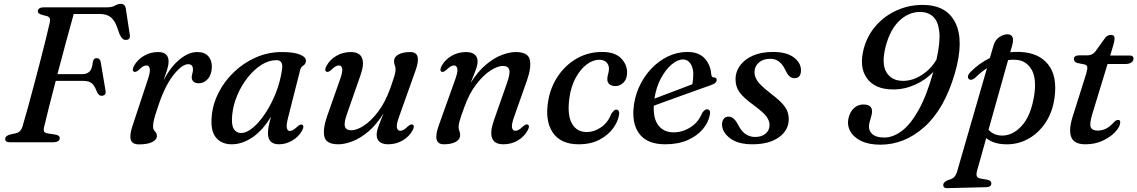

<svg xmlns="http://www.w3.org/2000/svg" viewBox="-20 -738 5900 996"><path d="M176 -680Q178 -700 207.5 -700H535.5Q561 -700 576.5 -709Q592 -718 607 -718Q628 -718 632.5 -695L653 -559Q658 -533 636 -531Q623.5 -530 615.8 -537Q608 -544 600.5 -560L590.5 -588Q578 -628 556.8 -646.8Q535.5 -665.5 497.5 -665.5H362.5Q346 -607 323.2 -523Q300.5 -439 278 -353.5H408.5Q431 -353.5 444.8 -367.2Q458.5 -381 462 -419Q466 -436.5 480.5 -436.5Q499 -436.5 502.5 -416L527.5 -267.5Q530 -254 524 -247.8Q518 -241.5 508 -241Q493 -240.5 483.5 -260Q471.5 -292.5 456.8 -305.5Q442 -318.5 410.5 -318.5H269Q250 -245 234 -182Q218 -119 209.5 -82Q205 -66 208.2 -57Q211.5 -48 230 -45.5L263 -40.5Q290 -37 290 -22Q290 0 253.5 0H31.5Q6 0 7 -18.5Q8 -35 37.5 -41.5L61.5 -46.5Q88 -52 97 -83Q109.5 -124.5 124.8 -180.2Q140 -236 156.5 -298Q173 -360 188.8 -421Q204.5 -482 217.5 -534Q230.5 -586 238 -620.5Q245 -649 223 -654.5L198 -661Q175 -667.5 176 -680Z M675 -366Q662.5 -372 675 -396Q693 -429 726.8 -448.5Q760.5 -468 800.5 -468Q854.5 -468 854.5 -419Q854.5 -400 846.5 -374.2Q838.5 -348.5 828.5 -321.5Q864.5 -390.5 911.2 -429.2Q958 -468 1003 -468Q1041 -468 1060.2 -446.8Q1079.5 -425.5 1079 -390.5Q1078 -351 1058 -328.5Q1038 -306 1011.5 -306Q992.5 -306 983.5 -315Q974.5 -324 974.5 -336Q974.5 -346.5 977.8 -356.5Q981 -366.5 981 -377.5Q981 -405 956.5 -405Q923.5 -405 878 -346.5Q832.5 -288 796.5 -175Q784.5 -140 779.2 -119.2Q774 -98.5 774 -82Q774 -69.5 779 -62.8Q784 -56 789 -49.8Q794 -43.5 794 -32.5Q794 -14 770 -1.5Q746 11 701 11Q666 11 658.5 -12.8Q651 -36.5 667.5 -85.5L747.5 -327.5Q760.5 -366.5 756.8 -382.5Q753 -398.5 739.5 -398.5Q731 -398.5 721.8 -393.2Q712.5 -388 699.5 -375Q684 -361.5 675 -366Z M1475 -130Q1464.5 -89.5 1468 -74Q1471.5 -58.5 1483.5 -58.5Q1498.5 -58.5 1523 -81.5Q1538.5 -95.5 1547.5 -91Q1560 -85 1547.5 -61Q1529.5 -28.5 1496.2 -9Q1463 10.5 1427.5 10.5Q1370 10.5 1370 -46.5Q1370 -61.5 1373.2 -80.5Q1376.5 -99.5 1386 -133.5Q1344.5 -63.5 1291 -26.5Q1237.5 10.5 1182 10.5Q1129 10.5 1100 -24.8Q1071 -60 1078.5 -136.5Q1084 -199.5 1114.5 -258.8Q1145 -318 1194.8 -365.2Q1244.5 -412.5 1307.8 -440.2Q1371 -468 1441.5 -468Q1505.5 -468 1537 -454.5Q1568.5 -441 1567 -421.5Q1565.5 -405 1553.5 -398Q1541.5 -391 1537 -374.5ZM1184.5 -141.5Q1179.5 -90 1192.8 -69Q1206 -48 1230.5 -48Q1259 -48 1292 -75.5Q1325 -103 1356.2 -150Q1387.5 -197 1410.8 -255.8Q1434 -314.5 1443 -377Q1450.5 -426 1414 -426Q1374.5 -426 1336 -401.5Q1297.5 -377 1265 -336Q1232.5 -295 1211 -244.2Q1189.5 -193.5 1184.5 -141.5Z M2120.5 -91.5Q2133 -85.5 2120.5 -62Q2102.5 -29 2068.5 -9.2Q2034.5 10.5 1993.5 10.5Q1965.5 10.5 1949.8 -1.8Q1934 -14 1934 -38Q1934 -56.5 1943.2 -82.2Q1952.5 -108 1970 -150Q1932.5 -90.5 1890.8 -55.5Q1849 -20.5 1808.5 -5Q1768 10.5 1735 10.5Q1672 10.5 1662.8 -29Q1653.5 -68.5 1677.5 -137L1744.5 -327.5Q1758.5 -367 1755 -382.8Q1751.5 -398.5 1738 -398.5Q1729.5 -398.5 1720.2 -393.2Q1711 -388 1698 -375Q1682.5 -361.5 1673.5 -366Q1661 -372 1673.5 -396Q1691.5 -429 1725.2 -448.5Q1759 -468 1799.5 -468Q1846 -468 1858.2 -436.5Q1870.5 -405 1850 -347.5L1781.5 -151.5Q1763.5 -102 1769.2 -82Q1775 -62 1802 -62Q1830 -62 1867.2 -86Q1904.5 -110 1941.2 -158.2Q1978 -206.5 2004 -278.5Q2020.5 -325 2026.2 -345.2Q2032 -365.5 2032 -377Q2032 -390.5 2028 -399.5Q2024 -408.5 2024 -421Q2024 -442.5 2046.8 -455.2Q2069.5 -468 2108.5 -468Q2170.5 -468 2135 -370.5L2049.5 -130.5Q2035.5 -91 2039 -75.2Q2042.5 -59.5 2056 -59.5Q2064.5 -59.5 2073.8 -64.5Q2083 -69.5 2096 -82.5Q2111.5 -96 2120.5 -91.5Z M2270.5 -366Q2258.5 -372 2271 -396Q2289 -429 2322.8 -448.5Q2356.5 -468 2398 -468Q2425.5 -468 2441.5 -455.8Q2457.5 -443.5 2457.5 -419.5Q2457.5 -401 2448 -375.2Q2438.5 -349.5 2421.5 -308Q2458.5 -367 2500.5 -402.2Q2542.5 -437.5 2583 -452.8Q2623.5 -468 2656 -468Q2719 -468 2728.2 -428.5Q2737.5 -389 2713.5 -320.5L2646.5 -130.5Q2632.5 -91 2636.2 -75.2Q2640 -59.5 2653.5 -59.5Q2661.5 -59.5 2670.8 -64.5Q2680 -69.5 2693.5 -82.5Q2708.5 -96 2718 -91.5Q2730 -85.5 2717.5 -62Q2699.5 -29 2666 -9.2Q2632.5 10.5 2591.5 10.5Q2545 10.5 2533 -21Q2521 -52.5 2541 -110.5L2609.5 -306Q2627.5 -356 2621.8 -376Q2616 -396 2589 -396Q2561.5 -396 2524 -371.8Q2486.5 -347.5 2449.8 -299.5Q2413 -251.5 2387.5 -179Q2370.5 -132.5 2364.8 -112.2Q2359 -92 2359 -81Q2359 -67.5 2363 -58.5Q2367 -49.5 2367 -36.5Q2367 -15 2344.2 -2.2Q2321.5 10.5 2282.5 10.5Q2221 10.5 2256 -87L2342 -327.5Q2356 -366.5 2352.2 -382.5Q2348.5 -398.5 2335 -398.5Q2327 -398.5 2317.8 -393.2Q2308.5 -388 2295 -375Q2279.5 -361.5 2270.5 -366Z M3089 -428Q3055 -428 3022.5 -403Q2990 -378 2966 -333.5Q2942 -289 2934 -231.5Q2921.5 -142.5 2946.5 -97.8Q2971.5 -53 3024 -53Q3061.5 -53 3097.2 -77Q3133 -101 3150.5 -146.5Q3158.5 -158 3164.2 -163.8Q3170 -169.5 3178 -169Q3186 -169 3190 -161.5Q3194 -154 3190.5 -139Q3185.5 -107 3160.2 -72.2Q3135 -37.5 3090.2 -13.5Q3045.5 10.5 2981.5 10.5Q2888.5 10.5 2847.2 -50.8Q2806 -112 2824 -216Q2836 -286.5 2874.8 -343.8Q2913.5 -401 2972.5 -434.8Q3031.5 -468.5 3104.5 -468.5Q3170 -468.5 3202.2 -435.2Q3234.5 -402 3233 -358.5Q3232 -326 3213.5 -308.8Q3195 -291.5 3172.5 -291.5Q3152 -291.5 3141 -301.5Q3130 -311.5 3130.5 -327Q3130.5 -340.5 3134.5 -353.5Q3138.5 -366.5 3139 -381Q3139 -401.5 3125.8 -414.8Q3112.5 -428 3089 -428Z M3662 -141.5Q3655 -103 3626 -68.2Q3597 -33.5 3547.8 -11.5Q3498.5 10.5 3430.5 10.5Q3343 10.5 3301.8 -37.5Q3260.5 -85.5 3266 -169.5Q3270 -229.5 3293.8 -283.5Q3317.5 -337.5 3356.2 -379.2Q3395 -421 3443.8 -444.8Q3492.5 -468.5 3546 -468.5Q3605 -468.5 3635.5 -435Q3666 -401.5 3669.5 -353.5Q3671 -336 3683.5 -336Q3698 -336.5 3698 -323.5Q3698 -316 3691.2 -309Q3684.5 -302 3665.5 -295.5Q3643 -287.5 3605.8 -274.2Q3568.5 -261 3525.5 -245.5Q3482.5 -230 3441.8 -215.2Q3401 -200.5 3371.5 -189.5Q3368.5 -120.5 3396.5 -86Q3424.5 -51.5 3474.5 -51.5Q3520.5 -51.5 3561.8 -77.8Q3603 -104 3622.5 -152Q3635.5 -171 3648 -171Q3656.5 -171 3661 -164Q3665.5 -157 3662 -141.5ZM3523.5 -429.5Q3494.5 -429.5 3463.2 -402.8Q3432 -376 3407.8 -330.2Q3383.5 -284.5 3375 -226.5Q3403 -237 3438.5 -250.5Q3474 -264 3509.2 -277.2Q3544.5 -290.5 3571.5 -301Q3576 -322 3576.5 -352.5Q3576.5 -386 3562 -407.8Q3547.5 -429.5 3523.5 -429.5Z M3897.5 -27.5Q3931 -27.5 3951.5 -44.8Q3972 -62 3972 -89Q3972 -111 3956.5 -132.8Q3941 -154.5 3891 -191.5Q3836 -231.5 3815.8 -260Q3795.5 -288.5 3795.5 -327.5Q3795.5 -365.5 3818.8 -397.8Q3842 -430 3885.2 -449.2Q3928.5 -468.5 3989.5 -468.5Q4060.5 -468.5 4097.8 -440.2Q4135 -412 4135 -374.5Q4135.5 -332.5 4101.5 -332.5Q4087 -332.5 4076 -341.8Q4065 -351 4054 -375Q4040.5 -403 4021.8 -418Q4003 -433 3976 -433Q3938.5 -433 3916.2 -413.2Q3894 -393.5 3894 -363.5Q3894 -340.5 3909.5 -317.5Q3925 -294.5 3974.5 -256Q4013.5 -226.5 4034.5 -204.5Q4055.5 -182.5 4063.5 -162.8Q4071.5 -143 4071.5 -119Q4071.5 -62.5 4020.8 -26Q3970 10.5 3883.5 10.5Q3807 10.5 3766.2 -21.5Q3725.5 -53.5 3725.5 -92.5Q3726 -111 3734.8 -122Q3743.5 -133 3758.5 -133Q3788 -133 3809.5 -89.5Q3827 -55.5 3849 -41.5Q3871 -27.5 3897.5 -27.5Z M4546.5 12.5Q4486.5 12.5 4446.5 -7.2Q4406.5 -27 4389.8 -59Q4373 -91 4382.5 -128.5Q4391 -160.5 4411.2 -178.2Q4431.5 -196 4459 -196Q4517 -196 4500 -136L4491 -104.5Q4481.5 -67.5 4501.5 -46Q4521.5 -24.5 4567.5 -24.5Q4612 -24.5 4657.5 -58.2Q4703 -92 4745 -166.8Q4787 -241.5 4821.5 -365Q4782.5 -323.5 4727.5 -298.8Q4672.5 -274 4613.5 -274Q4519 -274 4477 -332.2Q4435 -390.5 4461.5 -488.5Q4480.5 -556 4525.2 -606.2Q4570 -656.5 4632.5 -684.5Q4695 -712.5 4766.5 -712.5Q4890.5 -712.5 4936.2 -619.5Q4982 -526.5 4933.5 -358.5Q4880 -174 4776.8 -80.8Q4673.5 12.5 4546.5 12.5ZM4574.5 -497.5Q4551.5 -408 4578.2 -363.2Q4605 -318.5 4665 -318.5Q4714 -318.5 4762 -349.2Q4810 -380 4838 -429Q4858.5 -520 4852.5 -574Q4846.5 -628 4820.2 -652Q4794 -676 4753 -676Q4693.5 -676 4645.5 -630.5Q4597.5 -585 4574.5 -497.5Z M5037.5 -333.5Q5029.5 -326.5 5020.5 -324.5Q5011.5 -322.5 5005.5 -328.5Q4999 -335 5002 -345.2Q5005 -355.5 5015.5 -365.5Q5061 -411 5115 -437L5133.5 -501Q5142 -531 5163.8 -545.5Q5185.5 -560 5206 -560Q5246 -560 5231 -503.5L5220.5 -467Q5246 -469.5 5272.5 -468.5Q5368.5 -464.5 5417 -404Q5465.5 -343.5 5450.5 -232Q5440.5 -156.5 5403.2 -101Q5366 -45.5 5311.2 -16.2Q5256.5 13 5194 10.5Q5132.5 8.5 5096 -21.5L5049.5 144Q5043.5 165 5046.8 175.2Q5050 185.5 5068 188.5L5100 194Q5122.5 198 5122.5 213Q5122.5 232.5 5096 233L4894.5 238Q4873 239 4873 221.5Q4873 208 4893.5 198Q4918.5 191 4928.5 181.8Q4938.5 172.5 4944.5 153.5L5100 -384.5Q5068.5 -364 5037.5 -333.5ZM5172 -35Q5230.5 -31.5 5279.2 -84Q5328 -136.5 5345 -244Q5358 -331 5331.5 -376.8Q5305 -422.5 5254 -427.5Q5231.5 -429.5 5209.5 -426.5L5108 -65Q5132 -37.5 5172 -35Z M5606.5 -403.5 5568 -411.5Q5551 -416.5 5551 -431.5Q5551 -451 5579.5 -451H5623Q5645 -451 5661.5 -470L5714 -543Q5726 -557 5743 -557Q5762 -557 5762 -538.5Q5762 -527 5755 -502.5L5739 -450H5841.5Q5860 -450 5860 -434Q5860 -421 5848.5 -413.5Q5837 -406 5817.5 -406H5725.5L5646 -145.5Q5630.5 -94 5638.5 -77.2Q5646.5 -60.5 5674 -60.5Q5697 -60.5 5717.2 -70.5Q5737.5 -80.5 5759.5 -105Q5770.5 -116 5779 -116Q5793 -116 5791 -101Q5789.5 -79.5 5765 -53.2Q5740.5 -27 5700.5 -8.2Q5660.5 10.5 5611 10.5Q5553 10.5 5537.8 -25Q5522.5 -60.5 5543 -128.5L5614.5 -355Q5622 -380.5 5620.2 -390.5Q5618.5 -400.5 5606.5 -403.5Z"/></svg>

Font: Fraunces 9pt
Style: Italic
Weight: 400
Italic angle: -16°
Version: Version 1.000;[b76b70a41]